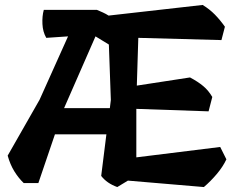

<svg xmlns="http://www.w3.org/2000/svg" viewBox="-20 -740 962 776"><path d="M870 -146 895 -96Q881 -66 856 -36.5Q831 -7 804 16L497 -10L454 16Q412 1 389 -29L410 -197H202L135 0H76Q55 -20 38 -47.5Q21 -75 11 -111L140 -337L255 -593L167 -587Q153 -611 151.5 -643Q150 -675 157 -700H372Q384 -695 396 -689.5Q408 -684 419 -677L799 -720Q827 -703 848.5 -681Q870 -659 889 -632L875 -578L539 -587L533 -394L748 -427Q780 -410 801.5 -392Q823 -374 838 -348L823 -290L531 -300V-104ZM239 -303H424L428 -336L420 -560L366 -593Z"/></svg>

Font: Langar
Style: Regular
Weight: 400
Designer: Alessia Mazzarella
Foundry: Typeland
Version: Version 1.001; ttfautohint (v1.8.3)